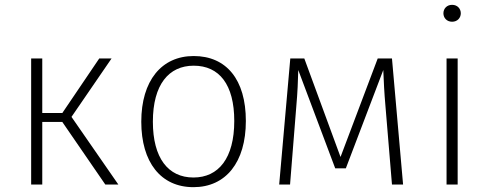

<svg xmlns="http://www.w3.org/2000/svg" viewBox="-20 -764 2024 795"><path d="M442 -522H391L238 -296H155V-522H109V0H155V-259H238L416 0H470L276 -280Z M782 -532C649 -532 565 -430 565 -260C565 -92 646 11 781 11C915 11 998 -92 998 -263C998 -435 917 -532 782 -532ZM782 -492C888 -492 950 -414 950 -263C950 -109 885 -29 781 -29C676 -29 613 -110 613 -260C613 -414 679 -492 782 -492Z M1603 -522H1544L1390 -114L1240 -522H1182L1136 0H1181L1207 -325C1212 -381 1214 -430 1215 -474L1368 -67H1412L1567 -474C1569 -426 1571 -381 1576 -325L1603 0H1649Z M1852 -744C1830 -744 1816 -728 1816 -709C1816 -690 1830 -674 1852 -674C1874 -674 1888 -690 1888 -709C1888 -728 1874 -744 1852 -744ZM1875 -522H1829V0H1875Z"/></svg>

Font: Fira Sans ExtraLight
Style: Regular
Weight: 200
Designer: bBox Type GmbH & Carrois Corporate GbR & Edenspiekermann AG
Foundry: bBox Type GmbH & Carrois Corporate GbR & Edenspiekermann AG
Version: Version 4.300;PS 004.300;hotconv 1.0.88;makeotf.lib2.5.64775